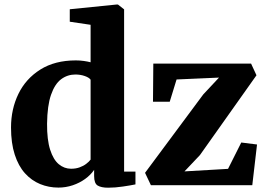

<svg xmlns="http://www.w3.org/2000/svg" viewBox="-20 -840 1207 871"><path d="M245 11Q201 11 162 -5Q123 -21 93.2 -54Q63.5 -87 46.8 -138.8Q30 -190.5 30 -261.5Q30 -345 63.5 -414Q97 -483 163 -524.5Q229 -566 324 -566Q342.5 -566 360 -563.5Q377.5 -561 391 -557.5V-727.5L296.5 -741.5V-798L509 -819.5H515L543 -797.5V-61.5H594.5V-3.5Q573 1 537.8 6.2Q502.5 11.5 470.5 11.5Q439.5 11.5 423.2 1.8Q407 -8 407 -41.5V-69.5Q391.5 -46.5 366.2 -28.2Q341 -10 309.8 0.5Q278.5 11 245 11ZM302.5 -74.5Q324 -74.5 341.2 -80.8Q358.5 -87 371.2 -96.8Q384 -106.5 391 -116V-478.5Q384.5 -488 364.8 -495Q345 -502 322 -502Q286 -502 257.2 -480.5Q228.5 -459 211.5 -410Q194.5 -361 193.5 -279Q193 -206 207.5 -160.8Q222 -115.5 246.8 -95Q271.5 -74.5 302.5 -74.5ZM973.5 -488 781 -479.5 750 -378.5H674L675.5 -551.5H1119L1143.5 -498.5L887 -136.5L817 -62.5L1014.5 -74L1074.5 -193.5L1146 -184.5L1124.5 0H664.5L638 -56L902 -411.5Z"/></svg>

Font: Merriweather 28pt ExtraBold
Style: Regular
Weight: 800
Version: Version 2.100